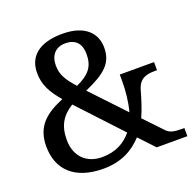

<svg xmlns="http://www.w3.org/2000/svg" viewBox="-128 -857 1015 1000"><g transform="rotate(-20 379.0 -357.0)"><path d="M281 10C383 10 450 -31 499 -84L578 0H748V-45H739C690 -45 668 -50 649 -70L554 -170C576 -218 590 -268 602 -309C619 -370 661 -377 706 -377H717V-422H527V-382C527 -336 522 -276 507 -220L334 -403C451 -454 499 -497 499 -582C499 -659 446 -724 318 -724C185 -724 125 -665 125 -577C125 -511 151 -464 202 -404C106 -364 39 -315 39 -201C39 -73 120 10 281 10ZM298 -443C250 -496 230 -530 230 -580C230 -635 260 -672 315 -672C379 -672 401 -632 401 -581C401 -513 371 -476 298 -443ZM295 -49C208 -49 151 -105 151 -197C151 -276 182 -324 241 -360L460 -125C424 -81 372 -49 295 -49Z"/></g></svg>

Font: Noto Serif Medium
Style: Regular
Weight: 500
Designer: Monotype Design Team
Foundry: Monotype Imaging Inc.
Version: Version 2.013